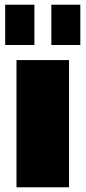

<svg xmlns="http://www.w3.org/2000/svg" viewBox="-20 -795 363 815"><path d="M273 -540V0H50V-540ZM126 -775V-604H2V-775ZM321 -775V-604H198V-775Z"/></svg>

Font: Pathway Extreme Condensed Black
Style: Regular
Weight: 900
Width: 3
Version: Version 1.001;gftools[0.9.26]